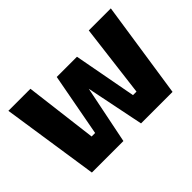

<svg xmlns="http://www.w3.org/2000/svg" viewBox="-103 -803 1047 1047"><g transform="rotate(-45 420.0 -280.0)"><path d="M109 0 25 -560H195L247 -140H274L342 -504H498L566 -140H593L645 -560H815L731 0H488L420 -335L352 0Z"/></g></svg>

Font: Tektur
Style: Bold
Weight: 700
Designer: Adam Jagosz
Foundry: Adam Jagosz
Version: Version 1.005;gftools[0.9.30]